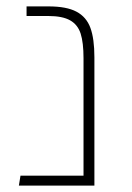

<svg xmlns="http://www.w3.org/2000/svg" viewBox="-20 -580 414 600"><path d="M275 -401V0H39L44 -31H241V-398Q241 -447 232 -475Q223 -503 199 -516.5Q175 -530 131 -530H63V-560H132Q188 -560 219 -543.5Q250 -527 262.5 -493Q275 -459 275 -401Z"/></svg>

Font: FiraGO UltraLight
Style: Regular
Weight: 200
Designer: bBox Type
Foundry: bBox Type GmbH
Version: Version 1.001